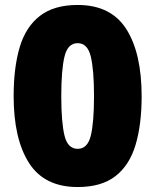

<svg xmlns="http://www.w3.org/2000/svg" viewBox="-20 -744 626 774"><path d="M551 -356Q551 -242 526.5 -160Q502 -78 445.5 -34Q389 10 293 10Q159 10 97 -87Q35 -184 35 -356Q35 -472 59.5 -554Q84 -636 141 -680Q198 -724 293 -724Q427 -724 489 -627Q551 -530 551 -356ZM227 -356Q227 -251 240 -197.5Q253 -144 293 -144Q333 -144 346 -197Q359 -250 359 -356Q359 -462 346 -516Q333 -570 293 -570Q253 -570 240 -516Q227 -462 227 -356Z"/></svg>

Font: Noto Kufi Arabic Black
Style: Regular
Weight: 900
Designer: Monotype Design Team, David Williams, Khaled Hosny
Foundry: Google LLC
Version: Version 2.109; ttfautohint (v1.8.4.7-5d5b)